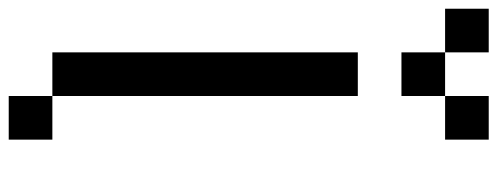

<svg xmlns="http://www.w3.org/2000/svg" viewBox="-470 -770 1140 440"><g transform="rotate(90 100.0 -550.0)"><path d="M0 -100V-800H100V-100ZM-100 -1000V-1100H0V-1000ZM100 -1100H200V-1000H100ZM0 -1000H100V-900H0ZM100 -100H200V0H100Z"/></g></svg>

Font: Galmuri9 Regular
Style: Regular
Weight: 400
Designer: Lee Minseo (quiple)
Version: Version 2.399;hotconv 1.1.1;makeotfexe 2.6.0 DEVELOPMENT